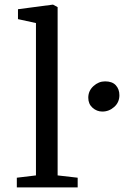

<svg xmlns="http://www.w3.org/2000/svg" viewBox="-20 -813 563 833"><path d="M230 -782V-52L317 -42V0H53V-42L136 -52V-713L58 -730V-773L210 -793ZM498 -400Q498 -369 475.5 -349Q453 -329 424 -329Q400 -329 381.5 -345.5Q363 -362 363 -389Q363 -419 385.5 -439.5Q408 -460 436 -460Q467 -460 482.5 -443Q498 -426 498 -400Z"/></svg>

Font: Martel DemiBold
Style: Regular
Weight: 600
Designer: Dan Reynolds
Foundry: Dan Reynolds
Version: Version 1.001; ttfautohint (v1.1) -l 5 -r 5 -G 72 -x 0 -D la